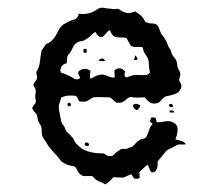

<svg xmlns="http://www.w3.org/2000/svg" viewBox="-20 -488 577 507"><path d="M239 -465Q247 -469 256 -467Q265 -465 273 -465Q280 -463 286.5 -464.5Q293 -466 298 -461Q317 -448 337 -458Q342 -454 346 -451.5Q350 -449 354 -445Q358 -442 359.5 -438Q361 -434 364 -430Q372 -426 382.5 -426Q393 -426 398 -418Q401 -411 403.5 -404Q406 -397 411 -392Q418 -383 421.5 -373Q425 -363 431 -355Q433 -344 440 -336.5Q447 -329 448 -318Q448 -310 453 -302Q458 -294 455 -285Q451 -277 456 -270Q461 -263 458 -255Q453 -243 440 -239Q427 -235 416 -233Q410 -229 405 -222.5Q400 -216 392 -215Q382 -213 374.5 -218.5Q367 -224 362 -231Q354 -231 346.5 -230.5Q339 -230 331 -231Q325 -233 320.5 -230.5Q316 -228 312 -224.5Q308 -221 303.5 -218.5Q299 -216 293 -217Q288 -216 285 -218.5Q282 -221 279 -224Q276 -227 272.5 -229.5Q269 -232 265 -231Q255 -231 245.5 -231.5Q236 -232 226 -231Q220 -227 212.5 -222.5Q205 -218 197 -220Q189 -218 187 -224.5Q185 -231 180 -235Q170 -236 160.5 -235.5Q151 -235 141 -230Q140 -223 138 -218Q136 -213 135 -206Q136 -196 138 -186Q140 -176 142 -166Q144 -161 147 -157.5Q150 -154 152 -149Q154 -141 159.5 -137Q165 -133 169 -127Q174 -123 175.5 -118Q177 -113 182 -108Q194 -94 211.5 -88.5Q229 -83 248 -83Q254 -84 259 -79.5Q264 -75 270 -76Q278 -75 282.5 -81Q287 -87 294 -90Q299 -96 307 -95Q315 -94 321 -98Q329 -99 334 -105Q339 -111 345 -116Q350 -120 356 -121Q362 -122 366 -126Q371 -135 373.5 -144Q376 -153 383 -161Q380 -163 375 -168Q377 -170 377.5 -172.5Q378 -175 380 -178Q386 -178 391 -177Q392 -173 392.5 -170.5Q393 -168 394 -165Q405 -165 416.5 -167.5Q428 -170 439 -164Q450 -157 449 -144Q448 -131 443 -120Q451 -118 458.5 -116Q466 -114 471 -107Q463 -106 455.5 -106.5Q448 -107 442 -102Q435 -98 428 -95Q421 -92 416 -86Q411 -79 406 -73.5Q401 -68 396 -61Q397 -54 395.5 -46.5Q394 -39 388 -34Q379 -30 376 -39Q373 -48 369 -53Q364 -48 358.5 -43.5Q353 -39 348 -34Q348 -29 348.5 -25.5Q349 -22 349 -18Q346 -17 342.5 -16Q339 -15 334 -17Q331 -20 327 -28Q321 -26 316 -23.5Q311 -21 305 -19Q299 -19 292 -19.5Q285 -20 279 -20Q271 -9 258 -1Q252 -5 245.5 -7.5Q239 -10 234 -13Q230 -16 227 -20Q224 -24 219 -23Q212 -24 205.5 -23Q199 -22 193 -27Q186 -32 183 -40.5Q180 -49 170 -50Q154 -52 142 -62Q132 -76 120.5 -87.5Q109 -99 101 -114Q89 -128 90 -142Q91 -152 85.5 -160Q80 -168 79 -177Q79 -185 73 -190.5Q67 -196 65 -203Q68 -209 72 -213.5Q76 -218 74 -226Q72 -234 74 -242Q76 -250 71 -258Q66 -264 71 -270Q76 -276 78 -281Q78 -285 77 -289.5Q76 -294 76 -298Q84 -311 85.5 -326Q87 -341 90 -355Q93 -359 95.5 -362.5Q98 -366 101 -371Q104 -373 108 -374.5Q112 -376 116 -380Q127 -391 133.5 -406Q140 -421 154 -427Q163 -433 174.5 -436Q186 -439 188 -452Q215 -447 239 -465ZM253 -392Q246 -388 240.5 -392.5Q235 -397 232 -404Q224 -399 218.5 -393Q213 -387 205 -383Q201 -380 196 -379.5Q191 -379 186 -377Q176 -372 172 -362Q168 -352 161 -344Q157 -339 157 -332.5Q157 -326 156 -321Q137 -316 140 -297Q148 -294 156.5 -290.5Q165 -287 173 -282Q182 -275 192 -282Q190 -287 187.5 -291.5Q185 -296 188 -300Q203 -312 219 -301Q218 -296 217.5 -290.5Q217 -285 219 -280Q224 -282 229.5 -285.5Q235 -289 241 -290Q252 -293 262 -288Q272 -283 283 -283Q283 -288 282.5 -292.5Q282 -297 282 -302Q287 -307 294 -307.5Q301 -308 306 -303Q312 -300 309.5 -295Q307 -290 311 -285Q313 -283 316 -284Q319 -285 321 -286Q332 -291 344.5 -290Q357 -289 368 -290Q372 -292 376 -296Q373 -309 373 -322Q372 -334 365 -343Q358 -352 357 -363Q349 -365 341 -364Q333 -363 326 -367Q322 -372 319.5 -377.5Q317 -383 314 -388Q307 -389 300.5 -389Q294 -389 287 -390Q280 -391 276 -397Q272 -403 270 -409Q265 -406 261 -401Q257 -396 253 -392ZM201 -359H208Q209 -357 209 -354Q209 -351 209 -349Q207 -349 204.5 -349Q202 -349 200 -350Q200 -352 200.5 -354.5Q201 -357 201 -359ZM337 -342Q339 -340 341.5 -336.5Q344 -333 342 -330Q340 -330 338 -329.5Q336 -329 334 -329Q335 -332 335.5 -335.5Q336 -339 337 -342ZM240 -328Q249 -339 258 -328Q250 -325 240 -328ZM159 -215Q163 -219 166 -215Q169 -211 166 -209Q162 -205 159.5 -209Q157 -213 159 -215ZM341 -197Q336 -199 332.5 -205Q329 -211 335 -213Q340 -215 343.5 -213Q347 -211 351 -210Q349 -205 347 -202Q345 -199 341 -197ZM427 -212Q429 -215 433.5 -213Q438 -211 436 -206Q433 -204 429 -206Q425 -208 427 -212ZM428 -197Q431 -196 435 -196Q439 -196 440 -191H428ZM204 -109Q206 -113 210.5 -111.5Q215 -110 215 -106Q215 -101 208.5 -102.5Q202 -104 204 -109Z"/></svg>

Font: ErikasBuero
Style: Regular
Weight: 400
Designer: Peter Wiegel
Foundry: Peter Wiegel
Version: Version 1.006